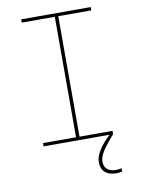

<svg xmlns="http://www.w3.org/2000/svg" viewBox="-102 -803 804 1094"><g transform="rotate(-10 300.0 -256.0)"><path d="M99 0V-19H290V-716H99V-735H501V-716H310V-19H501V0ZM481 223Q464 223 448 219Q432 215 419 205Q406 195 399.5 179Q393 163 393 147Q393 122 404 98Q415 74 430.5 54Q446 34 464 16Q482 -2 501 -19V0Q487 16 473 33Q459 50 446 67.5Q433 85 423.5 105Q414 125 414 147Q414 160 419 171.5Q424 183 434 190.5Q444 198 456.5 201Q469 204 482 204Q490 204 498.5 203Q507 202 515 200V219Q507 221 498 222Q489 223 481 223Z"/></g></svg>

Font: Iosevka SS04 Thin Extended
Style: Regular
Weight: 100
Width: 7
Monospace: yes
Designer: Belleve Invis
Foundry: Belleve Invis
Version: Version 19.0.0; ttfautohint (v1.8.4)